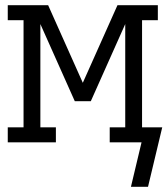

<svg xmlns="http://www.w3.org/2000/svg" viewBox="-20 -550 647 742"><path d="M486 172 527 0H404V-58H464V-457L331 -159H269L136 -457V-58H196V0H10V-58H71V-472H10V-530H166L300 -230L434 -530H590V-472H529V-58H607L552 172Z"/></svg>

Font: Iosevka Curly Slab LtEx
Style: Regular
Weight: 300
Width: 7
Monospace: yes
Designer: Belleve Invis
Foundry: Belleve Invis
Version: Version 11.1.0; ttfautohint (v1.8.3)